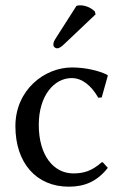

<svg xmlns="http://www.w3.org/2000/svg" viewBox="-20 -693 469 723"><path d="M250 -399C289 -399 324 -371 350 -325L363 -326L386 -408L384 -411C353 -427 301 -439 251 -439C147 -439 38 -354 38 -218C38 -79 117 10 239 10C299 10 346 -10 386 -61L367 -82H363C325 -48 293 -40 256 -40C183 -40 126 -106 126 -223C126 -333 184 -399 250 -399ZM268 -671 192 -552C184 -539 181 -535 181 -524C181 -517 188 -511 195 -511C202 -511 210 -515 225 -530L340 -639L337 -650C314 -672 288 -673 282 -673C277 -673 271 -672 268 -671Z"/></svg>

Font: Libertinus Sans
Style: Regular
Weight: 400
Designer: Philipp H. Poll, Khaled Hosny
Foundry: Caleb Maclennan
Version: Version 7.050;RELEASE